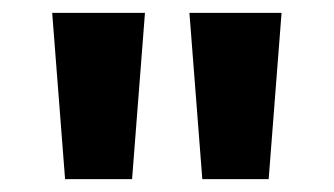

<svg xmlns="http://www.w3.org/2000/svg" viewBox="-20 -734 519 298"><path d="M205 -714 185 -456H81L61 -714ZM417 -714 397 -456H294L274 -714Z"/></svg>

Font: Noto Sans Lao UI
Style: Regular
Weight: 400
Designer: Monotype Design Team
Foundry: Monotype Imaging Inc.
Version: Version 2.000